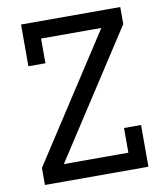

<svg xmlns="http://www.w3.org/2000/svg" viewBox="-84 -819 764 888"><g transform="rotate(-10 298.0 -375.0)"><path d="M155 -670V-554H75V-750H541V-670L158 -80H461V-196H541V0H55V-80L438 -670Z"/></g></svg>

Font: Graduate
Style: Regular
Weight: 400
Version: Version 1.001